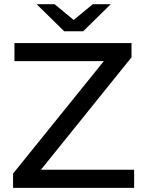

<svg xmlns="http://www.w3.org/2000/svg" viewBox="-20 -908 697 928"><path d="M43.1 -69 513 -651.1 524.3 -612.4H49.9V-700H615.7V-631L146.7 -48.9L134.6 -87.6H628.3V0H43.1ZM157 -887.6H244L376.9 -777.9H295.4L428.3 -887.6H515.3L382.1 -757H290.1Z"/></svg>

Font: iiserrat Thin
Style: Regular
Weight: 100
Designer: Akira Ohta
Foundry: Akira Ohta
Version: Version 1.200;Glyphs 3.3.1 (3343)